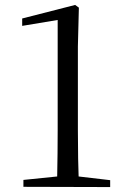

<svg xmlns="http://www.w3.org/2000/svg" viewBox="-20 -758 511 779"><path d="M75 0V-28L212 -42Q214 -136 214 -230V-677L70 -653V-683L285 -738L300 -727L296 -569V-230Q296 -173 297 -115Q298 -79 299 -42L427 -27V1Z"/></svg>

Font: Early Summer Mincho
Style: Regular
Weight: 400
Designer: GuiWonder
Version: Version 1.002